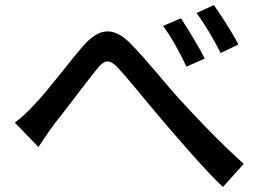

<svg xmlns="http://www.w3.org/2000/svg" viewBox="-20 -754 1040 764"><path d="M39 -266 133 -169C149 -193 172 -228 194 -258C242 -317 319 -422 363 -476C395 -517 415 -523 454 -479C501 -428 577 -332 640 -259C707 -182 793 -80 867 -10L950 -102C857 -185 764 -283 702 -351C640 -418 562 -518 498 -582C429 -651 372 -642 309 -569C248 -498 167 -389 117 -338C89 -308 67 -287 39 -266ZM700 -681 629 -651C664 -603 695 -546 722 -489L795 -521C771 -568 726 -642 700 -681ZM831 -734 762 -702C797 -655 829 -600 858 -543L929 -577C905 -623 858 -696 831 -734Z"/></svg>

Font: ChiuKong Gothic CL Medium
Style: Regular
Weight: 500
Designer: Ryoko NISHIZUKA 西塚涼子 (kana, bopomofo & ideographs); Paul D. Hunt (Latin, Greek & Cyrillic); Sandoll Communications 산돌커뮤니
Foundry: Adobe
Version: Version 1.300